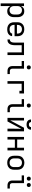

<svg xmlns="http://www.w3.org/2000/svg" viewBox="2502 -3282 995 6040"><g transform="rotate(90 3000.0 -262.5)"><path d="M88 215V-520H171V-424Q181 -448 197 -468.5Q213 -489 234.5 -503Q256 -517 281.5 -522.5Q307 -528 332 -528Q360 -528 386.5 -522Q413 -516 436 -501Q459 -486 476 -464Q493 -442 503 -416.5Q513 -391 516.5 -364Q520 -337 520 -310V-210Q520 -183 516.5 -156Q513 -129 503 -103.5Q493 -78 476 -56Q459 -34 436 -19Q413 -4 386.5 2Q360 8 332 8Q307 8 281.5 2.5Q256 -3 234.5 -17Q213 -31 197 -51.5Q181 -72 171 -96V215ZM301 -65Q320 -65 338.5 -69Q357 -73 373.5 -82Q390 -91 403 -105.5Q416 -120 423.5 -137Q431 -154 434 -172.5Q437 -191 437 -210V-310Q437 -329 434 -347.5Q431 -366 423.5 -383Q416 -400 403 -414.5Q390 -429 373.5 -438Q357 -447 338.5 -451Q320 -455 301 -455Q282 -455 264 -451Q246 -447 230 -437.5Q214 -428 202 -413.5Q190 -399 183 -382Q176 -365 173.5 -346.5Q171 -328 171 -310V-210Q171 -192 173.5 -173.5Q176 -155 183 -138Q190 -121 202 -106.5Q214 -92 230 -82.5Q246 -73 264 -69Q282 -65 301 -65Z M902 8Q873 8 843.5 3Q814 -2 787.5 -15Q761 -28 739.5 -48.5Q718 -69 704.5 -95.5Q691 -122 685.5 -151Q680 -180 680 -210V-310Q680 -339 685 -368.5Q690 -398 703.5 -424Q717 -450 738.5 -471Q760 -492 786 -505Q812 -518 841.5 -523Q871 -528 900 -528Q929 -528 958.5 -523Q988 -518 1014 -505Q1040 -492 1061.5 -471Q1083 -450 1096.5 -424Q1110 -398 1115 -368.5Q1120 -339 1120 -310V-223H763V-210Q763 -191 766 -172Q769 -153 777 -136Q785 -119 798.5 -104.5Q812 -90 828.5 -81.5Q845 -73 864 -69.5Q883 -66 902 -66Q924 -66 945 -69Q966 -72 985.5 -81Q1005 -90 1019 -107Q1033 -124 1035 -146H1118Q1116 -121 1106.5 -98Q1097 -75 1081 -56.5Q1065 -38 1044 -25Q1023 -12 999.5 -4.5Q976 3 951.5 5.5Q927 8 902 8ZM763 -297H1037V-310Q1037 -329 1034 -347.5Q1031 -366 1023 -383.5Q1015 -401 1002.5 -415Q990 -429 973 -438Q956 -447 937.5 -451Q919 -455 900 -455Q881 -455 862.5 -451Q844 -447 827 -438Q810 -429 797.5 -415Q785 -401 777 -383.5Q769 -366 766 -347.5Q763 -329 763 -310Z M1222 0V-74Q1237 -74 1251.5 -77.5Q1266 -81 1277.5 -91Q1289 -101 1297 -114Q1305 -127 1309.5 -141Q1314 -155 1316 -170Q1318 -185 1319 -200Q1320 -215 1320 -230Q1320 -245 1320 -260Q1320 -265 1320 -270.5Q1320 -276 1320 -281V-520H1712V0H1629V-447H1403V-279Q1403 -279 1403 -278.5Q1403 -278 1403 -278V-277Q1403 -254 1402.5 -230Q1402 -206 1399.5 -182Q1397 -158 1392 -134.5Q1387 -111 1377 -89Q1367 -67 1351.5 -48.5Q1336 -30 1315 -18Q1294 -6 1270 -3Q1246 0 1222 0Z M2213 0Q2193 0 2172 -3.5Q2151 -7 2132.5 -16Q2114 -25 2099 -40Q2084 -55 2075 -74Q2066 -93 2062.5 -113.5Q2059 -134 2059 -155V-447H1899V-520H2141V-155Q2141 -139 2145 -124Q2149 -109 2158.5 -97Q2168 -85 2183 -79.5Q2198 -74 2213 -74H2311V0ZM2100 -608Q2087 -608 2075 -611.5Q2063 -615 2054 -624Q2045 -633 2041.5 -645Q2038 -657 2038 -670Q2038 -683 2041.5 -695Q2045 -707 2054 -716Q2063 -725 2075 -729Q2087 -733 2100 -733Q2113 -733 2125 -729Q2137 -725 2146 -716Q2155 -707 2159 -695Q2163 -683 2163 -670Q2163 -657 2159 -645Q2155 -633 2146 -624Q2137 -615 2125 -611.5Q2113 -608 2100 -608Z M2532 0V-520H2920V-375H2837V-446H2615V0Z M3413 0Q3393 0 3372 -3.5Q3351 -7 3332.5 -16Q3314 -25 3299 -40Q3284 -55 3275 -74Q3266 -93 3262.5 -113.5Q3259 -134 3259 -155V-447H3099V-520H3341V-155Q3341 -139 3345 -124Q3349 -109 3358.5 -97Q3368 -85 3383 -79.5Q3398 -74 3413 -74H3511V0ZM3300 -608Q3287 -608 3275 -611.5Q3263 -615 3254 -624Q3245 -633 3241.5 -645Q3238 -657 3238 -670Q3238 -683 3241.5 -695Q3245 -707 3254 -716Q3263 -725 3275 -729Q3287 -733 3300 -733Q3313 -733 3325 -729Q3337 -725 3346 -716Q3355 -707 3359 -695Q3363 -683 3363 -670Q3363 -657 3359 -645Q3355 -633 3346 -624Q3337 -615 3325 -611.5Q3313 -608 3300 -608Z M3688 0V-520H3771V-312Q3771 -255 3769.5 -198Q3768 -141 3767 -84L3999 -520H4112V0H4029V-208Q4029 -265 4030.5 -322Q4032 -379 4033 -436L3801 0ZM3900 -600Q3880 -600 3859.5 -603Q3839 -606 3820.5 -613Q3802 -620 3785.5 -633Q3769 -646 3758.5 -663Q3748 -680 3743.5 -700Q3739 -720 3739 -740H3821Q3821 -725 3827 -711.5Q3833 -698 3844.5 -689Q3856 -680 3870.5 -677Q3885 -674 3900 -674Q3915 -674 3929.5 -677Q3944 -680 3955.5 -689Q3967 -698 3973 -711.5Q3979 -725 3979 -740H4061Q4061 -720 4056.5 -700Q4052 -680 4041.5 -663Q4031 -646 4014.5 -633Q3998 -620 3979.5 -613Q3961 -606 3940.5 -603Q3920 -600 3900 -600Z M4288 0V-520H4371V-305H4629V-520H4712V0H4629V-232H4371V0Z M5100 8Q5071 8 5041.5 3Q5012 -2 4986 -15Q4960 -28 4938.5 -49Q4917 -70 4903.5 -96Q4890 -122 4885 -151.5Q4880 -181 4880 -210V-310Q4880 -339 4885 -368.5Q4890 -398 4903.5 -424Q4917 -450 4938.5 -471Q4960 -492 4986.5 -505Q5013 -518 5042 -524.5Q5071 -531 5100 -531Q5129 -531 5158 -524.5Q5187 -518 5213.5 -505Q5240 -492 5261.5 -471Q5283 -450 5296.5 -424Q5310 -398 5315 -368.5Q5320 -339 5320 -310V-210Q5320 -181 5315 -151.5Q5310 -122 5296.5 -96Q5283 -70 5261.5 -49Q5240 -28 5214 -15Q5188 -2 5158.5 3Q5129 8 5100 8ZM5100 -66Q5119 -66 5137.5 -69.5Q5156 -73 5173 -82Q5190 -91 5202.5 -105Q5215 -119 5223 -136.5Q5231 -154 5234 -172.5Q5237 -191 5237 -210V-310Q5237 -329 5234 -348Q5231 -367 5223 -384Q5215 -401 5202 -415.5Q5189 -430 5172 -438.5Q5155 -447 5136 -451Q5117 -455 5098 -455Q5079 -455 5060.5 -451Q5042 -447 5026 -437.5Q5010 -428 4997 -414Q4984 -400 4976.5 -383Q4969 -366 4966 -347.5Q4963 -329 4963 -310V-210Q4963 -191 4966 -172.5Q4969 -154 4977 -136.5Q4985 -119 4997.5 -105Q5010 -91 5027 -82Q5044 -73 5062.5 -69.5Q5081 -66 5100 -66Z M5813 0Q5793 0 5772 -3.5Q5751 -7 5732.5 -16Q5714 -25 5699 -40Q5684 -55 5675 -74Q5666 -93 5662.5 -113.5Q5659 -134 5659 -155V-447H5499V-520H5741V-155Q5741 -139 5745 -124Q5749 -109 5758.5 -97Q5768 -85 5783 -79.5Q5798 -74 5813 -74H5911V0ZM5800 -608Q5787 -608 5775 -611.5Q5763 -615 5754 -624Q5745 -633 5741.5 -645Q5738 -657 5738 -670Q5738 -683 5741.5 -695Q5745 -707 5754 -716Q5763 -725 5775 -729Q5787 -733 5800 -733Q5813 -733 5825 -729Q5837 -725 5846 -716Q5855 -707 5859 -695Q5863 -683 5863 -670Q5863 -657 5859 -645Q5855 -633 5846 -624Q5837 -615 5825 -611.5Q5813 -608 5800 -608ZM5600 -608Q5587 -608 5575 -611.5Q5563 -615 5554 -624Q5545 -633 5541.5 -645Q5538 -657 5538 -670Q5538 -683 5541.5 -695Q5545 -707 5554 -716Q5563 -725 5575 -729Q5587 -733 5600 -733Q5613 -733 5625 -729Q5637 -725 5646 -716Q5655 -707 5659 -695Q5663 -683 5663 -670Q5663 -657 5659 -645Q5655 -633 5646 -624Q5637 -615 5625 -611.5Q5613 -608 5600 -608Z"/></g></svg>

Font: Iosevka Meiseki Sans
Style: Regular
Weight: 400
Monospace: yes
Designer: Belleve Invis
Foundry: Belleve Invis
Version: Version 11.2.6; ttfautohint (v1.8.4)